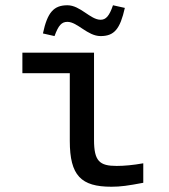

<svg xmlns="http://www.w3.org/2000/svg" viewBox="-20 -700 640 729"><path d="M423 -70C358 -70 337 -88 337 -169V-500H65V-422H245V-165C245 -33 288 9 403 9C438 9 466 5 524 -6V-80C485 -73 451 -70 423 -70ZM143 -573 187 -563C202 -604 214 -617 236 -617C274 -617 312 -563 362 -563C414 -563 436 -590 454 -670L409 -680C395 -639 382 -625 362 -625C323 -625 285 -680 236 -680C184 -680 160 -653 143 -573Z"/></svg>

Font: LT Wave Mono
Style: Regular
Weight: 400
Designer: Daniel Lyons
Version: Version 2.5 (Glyphs App)